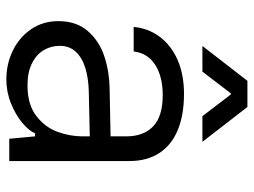

<svg xmlns="http://www.w3.org/2000/svg" viewBox="-114 -647 769 581"><g transform="rotate(90 270.5 -356.5)"><path d="M43.9 -148.4Q43.9 -203.6 74.2 -238Q104.5 -272.5 150.1 -287.6Q195.8 -302.7 246.1 -303.7L392.6 -306.6V-354.5Q392.6 -406.2 362.5 -435.3Q332.5 -464.4 267.6 -464.4Q211.9 -464.4 176.3 -441.7Q140.6 -418.9 135.7 -376.5H61.5Q65.4 -420.4 91.1 -455.1Q116.7 -489.7 161.1 -509.3Q205.6 -528.8 264.2 -528.8Q327.6 -528.8 373.3 -510Q418.9 -491.2 443.1 -454.1Q467.3 -417 467.3 -363.8V0H399.9L392.6 -78.1H383.3Q376.5 -60.5 352.3 -40Q328.1 -19.5 293.2 -5.4Q258.3 8.8 220.7 8.8Q173.3 8.8 132.8 -11Q92.3 -30.8 68.1 -66.7Q43.9 -102.5 43.9 -148.4ZM392.6 -221.7V-243.7L257.3 -240.7Q216.8 -239.7 185.8 -230.2Q154.8 -220.7 136.7 -201.4Q118.7 -182.1 118.7 -152.8Q118.7 -126.5 131.8 -104.2Q145 -82 171.9 -68.6Q198.7 -55.2 238.3 -55.2Q296.4 -55.2 330.8 -81.8Q365.2 -108.4 378.9 -146Q392.6 -183.6 392.6 -221.7ZM224.6 -720.7H264.2V-670.4H262.4L196.8 -584.5H119.1ZM331.5 -584.5 265.9 -670.4H264.2V-720.7H303.7L409.2 -584.5Z"/></g></svg>

Font: Wand UI Pro
Style: Regular
Weight: 400
Designer: Andreas Faust
Version: Version 1.003;FEAKit 1.0